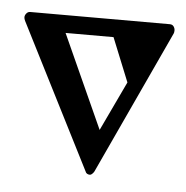

<svg xmlns="http://www.w3.org/2000/svg" viewBox="-34 -1334 356 367"><g transform="rotate(5 144.0 -1150.0)"><path d="M10 -1300H278Q283 -1300 285.5 -1296.5Q288 -1293 288 -1289Q288 -1285 287 -1283L159 -1007Q158 -1005 155.5 -1002.5Q153 -1000 151 -1000Q144 -1000 142 -1006L2 -1282Q0 -1286 0 -1289Q0 -1293 3 -1296.5Q6 -1300 10 -1300ZM81 -1266 162 -1087 207 -1182 173 -1266Z"/></g></svg>

Font: Bravura Text
Style: Regular
Weight: 400
Designer: Daniel Spreadbury et al.
Foundry: Steinberg Media Technologies GmbH
Version: Version 1.38